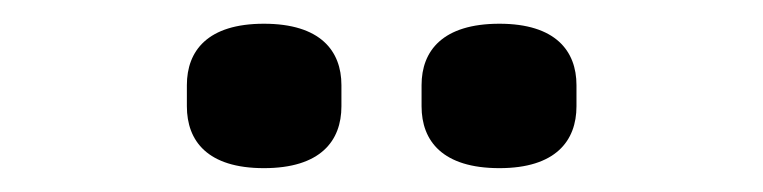

<svg xmlns="http://www.w3.org/2000/svg" viewBox="-20 -750 640 161"><path d="M201.3 -609C248.6 -609 266.3 -631.7 266.3 -660.9V-678.6C266.3 -707.4 248.6 -730.1 201.3 -730.1C154.1 -730.1 136.7 -707.4 136.7 -678.6V-660.9C136.7 -631.7 154.1 -609 201.3 -609ZM333.5 -660.9C333.5 -631.7 351.2 -609 398.8 -609C445.7 -609 463.4 -631.7 463.4 -660.9V-678.6C463.4 -707.4 445.7 -730.1 398.8 -730.1C351.2 -730.1 333.5 -707.4 333.5 -678.6Z"/></svg>

Font: Margiela Mono Medium
Style: Regular
Weight: 500
Designer: Mike Abbink, Paul van der Laan, Pieter van Rosmalen
Foundry: Bold Monday
Version: Version 2.003 2021